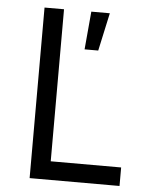

<svg xmlns="http://www.w3.org/2000/svg" viewBox="-51 -743 611 785"><g transform="rotate(5 254.5 -350.0)"><path d="M100 0H469V-76H180V-700H100ZM278 -544H334L368 -700H292Z"/></g></svg>

Font: Fixel Text Regular
Style: Regular
Weight: 400
Width: 4
Designer: AlfaBravo + MacPaw
Foundry: Kyrylo Tkachov, Marchela Mozhyna, Serhii Makarenko, Maria Weinstein, Zakhar Kryvoshyya
Version: Version 1.211